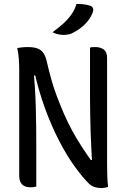

<svg xmlns="http://www.w3.org/2000/svg" viewBox="-20 -949 640 979"><path d="M165 2Q159 4 152.5 5Q146 6 136 6Q118 6 105 0Q92 -6 85 -19.5Q78 -33 78 -54Q78 -122 78 -190Q78 -258 78 -325.5Q78 -393 78 -460.5Q78 -528 78 -596Q78 -618 76 -648Q74 -678 68 -704Q79 -706 87.5 -707Q96 -708 104.5 -708.5Q113 -709 121 -709Q152 -709 171 -702Q190 -695 201.5 -678.5Q213 -662 219 -633Q230 -586 242.5 -541.5Q255 -497 271.5 -454Q288 -411 306.5 -368Q325 -325 348 -283Q371 -241 398.5 -198.5Q426 -156 458 -112L421 -133H472L450 -109Q448 -153 445.5 -195Q443 -237 442 -278Q441 -319 440 -360.5Q439 -402 439 -444Q439 -486 439 -530Q439 -575 439 -618.5Q439 -662 439 -706Q443 -708 450.5 -708.5Q458 -709 467 -709Q492 -709 509 -696.5Q526 -684 526 -654Q526 -587 526 -519Q526 -451 526 -383Q526 -315 526 -246.5Q526 -178 526 -109Q526 -81 527 -52.5Q528 -24 531 4Q526 6 520.5 7Q515 8 509.5 9Q504 10 498 10Q478 10 463 5Q448 0 434 -12Q400 -46 360.5 -100.5Q321 -155 282 -230Q243 -305 209.5 -396.5Q176 -488 153 -593L177 -564H134L150 -595Q155 -551 158 -502.5Q161 -454 162.5 -403Q164 -352 164.5 -300Q165 -248 165 -197.5Q165 -147 165 -99Q165 -74 165 -49Q165 -24 165 2ZM370 -929Q385 -929 397.5 -928Q410 -927 420 -925Q430 -923 440 -920Q452 -915 454.5 -906Q457 -897 453 -886Q447 -870 438 -856Q429 -842 416.5 -829Q404 -816 389.5 -805Q375 -794 358 -785Q345 -777 331.5 -774Q318 -771 302 -771Q293 -771 284 -772.5Q275 -774 266 -777Q257 -780 248 -785Q279 -807 303.5 -829.5Q328 -852 345 -876.5Q362 -901 370 -929Z"/></svg>

Font: Recursive Monospace Casual
Style: Regular
Weight: 400
Version: Version 1.047